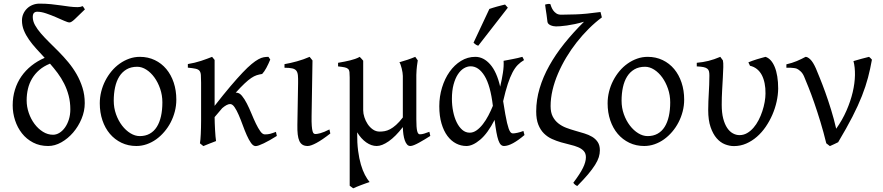

<svg xmlns="http://www.w3.org/2000/svg" viewBox="-20 -777 4787 1041"><path d="M361.3 -184.1Q361.3 -223.6 352.3 -258.3Q343.3 -293 327.9 -323.5Q312.5 -354 292.5 -380.9Q272.5 -407.7 250.5 -432.6V-431.6Q216.8 -418 193.1 -397.5Q169.4 -377 154.1 -351.3Q138.7 -325.7 131.6 -295.7Q124.5 -265.6 124.5 -232.9Q124.5 -198.2 136 -164.8Q147.5 -131.3 167.2 -105Q187 -78.6 212.9 -62.5Q238.8 -46.4 267.6 -46.4Q285.2 -46.4 302 -56.6Q318.8 -66.9 332 -85.2Q345.2 -103.5 353.3 -128.9Q361.3 -154.3 361.3 -184.1ZM440.4 -726.1Q404.8 -691.4 385.7 -673.3Q366.7 -655.3 356.9 -655.3Q348.1 -655.3 327.9 -664.3Q307.6 -673.3 282.2 -684.3Q256.8 -695.3 230.2 -704.3Q203.6 -713.4 181.6 -713.4Q170.9 -713.4 164.3 -707Q157.7 -700.7 157.7 -684.6Q157.7 -662.6 169.9 -640.6Q182.1 -618.7 201.9 -595.7Q221.7 -572.8 246.8 -548.1Q272 -523.4 298.6 -496.6Q325.2 -469.7 350.3 -439.5Q375.5 -409.2 395.3 -374.8Q415 -340.3 427.2 -301.5Q439.5 -262.7 439.5 -217.8Q439.5 -174.3 422.1 -132.8Q404.8 -91.3 376.5 -58.3Q348.1 -25.4 312.7 -5.4Q277.3 14.6 241.2 14.6Q195.3 14.6 159.4 -4.2Q123.5 -22.9 99.1 -54Q74.7 -85 61.8 -124.5Q48.8 -164.1 48.8 -206.1Q48.8 -251 61 -290.5Q73.2 -330.1 95.9 -362.8Q118.7 -395.5 150.6 -420.9Q182.6 -446.3 222.2 -463.4Q198.7 -488.8 176.5 -513.2Q154.3 -537.6 137.2 -562Q120.1 -586.4 109.6 -612.1Q99.1 -637.7 99.1 -666Q99.1 -685.1 106.4 -701.7Q113.8 -718.3 126.5 -730.7Q139.2 -743.2 156.7 -750.2Q174.3 -757.3 194.3 -757.3Q227.5 -757.3 256.1 -754.4Q284.7 -751.5 309.8 -747.8Q335 -744.1 357.4 -741.2Q379.9 -738.3 401.4 -738.3Q416.5 -738.3 427.7 -743.7Q431.2 -741.2 433.3 -737.1Q435.5 -732.9 440.4 -726.1Z M860.4 -222.2Q860.4 -260.7 848.4 -295.7Q836.4 -330.6 817.1 -357.2Q797.9 -383.8 773.4 -399.4Q749 -415 724.1 -415Q690.4 -415 666.3 -400.9Q642.1 -386.7 626.7 -362.1Q611.3 -337.4 604 -303.7Q596.7 -270 596.7 -231Q596.7 -192.4 609.1 -157.5Q621.6 -122.6 641.8 -96.2Q662.1 -69.8 687.3 -54.4Q712.4 -39.1 737.8 -39.1Q768.6 -39.1 791.7 -52Q814.9 -64.9 830.1 -88.9Q845.2 -112.8 852.8 -146.5Q860.4 -180.2 860.4 -222.2ZM936 -236.8Q936 -204.1 928 -172.9Q919.9 -141.6 905.5 -113.8Q891.1 -85.9 870.8 -62.3Q850.6 -38.6 826.7 -21.5Q802.7 -4.4 775.4 5.1Q748 14.6 719.2 14.6Q675.3 14.6 638.7 -2.9Q602.1 -20.5 575.9 -51.3Q549.8 -82 535.4 -124.5Q521 -167 521 -216.8Q521 -249 528.8 -280.3Q536.6 -311.5 551 -339.6Q565.4 -367.7 585.2 -391.4Q605 -415 629.2 -432.1Q653.3 -449.2 680.9 -459Q708.5 -468.8 738.3 -468.8Q782.7 -468.8 819.3 -451.2Q856 -433.6 881.8 -402.6Q907.7 -371.6 921.9 -329.1Q936 -286.6 936 -236.8Z M1481 -40Q1460.9 -27.3 1443.1 -17.3Q1425.3 -7.3 1410.2 0Q1395 7.3 1383.8 11.2Q1372.6 15.1 1366.2 15.1Q1353 15.1 1341.1 -1.7Q1329.1 -18.6 1317.9 -43.9Q1306.6 -69.3 1295.9 -98.9Q1285.2 -128.4 1274.2 -153.8Q1263.2 -179.2 1251.7 -196Q1240.2 -212.9 1227.5 -212.9Q1218.8 -212.9 1207.5 -206.8Q1196.3 -200.7 1184.6 -190.4L1143.6 -142.1Q1143.6 -127.9 1144.3 -109.6Q1145 -91.3 1146 -72.8Q1147 -54.2 1148.4 -38.1Q1149.9 -22 1151.4 -12.2Q1145 -9.8 1136.2 -6.3Q1127.4 -2.9 1117.9 0.7Q1108.4 4.4 1099.1 8.3Q1089.8 12.2 1082.5 15.1L1064 0Q1065.4 -7.8 1066.7 -20.8Q1067.9 -33.7 1068.6 -49.8Q1069.3 -65.9 1069.8 -84.7Q1070.3 -103.5 1070.3 -123V-328.6Q1070.3 -355.5 1069.1 -370.6Q1067.9 -385.7 1061.3 -393.6Q1054.7 -401.4 1040 -404.5Q1025.4 -407.7 998.5 -410.2V-429.7Q1016.6 -432.6 1034.9 -437Q1053.2 -441.4 1070.3 -447Q1087.4 -452.6 1102.5 -458.3Q1117.7 -463.9 1129.9 -468.8L1143.6 -452.1V-203.1Q1192.4 -265.6 1229.7 -309.6Q1267.1 -353.5 1295.2 -383.1Q1323.2 -412.6 1344 -429.7Q1364.7 -446.8 1380.9 -455.6Q1397 -464.4 1409.9 -466.6Q1422.9 -468.8 1435.5 -468.8Q1439 -464.4 1440.9 -460.9L1444.3 -455.6Q1444.8 -454.6 1445.3 -454.1Q1435.5 -430.2 1424.1 -408.9Q1412.6 -387.7 1401.4 -376Q1385.3 -373.5 1371.6 -369.1Q1357.9 -364.7 1342 -354Q1326.2 -343.3 1306.2 -324.5Q1286.1 -305.7 1257.8 -274.4H1262.2Q1277.8 -274.4 1291.7 -257.6Q1305.7 -240.7 1318.4 -215.8Q1331.1 -190.9 1343.3 -161.4Q1355.5 -131.8 1367.4 -106.9Q1379.4 -82 1391.4 -65.2Q1403.3 -48.3 1416 -48.3Q1424.3 -48.3 1431.2 -49.1Q1438 -49.8 1444.8 -51.5Q1451.7 -53.2 1459 -55.9Q1466.3 -58.6 1476.1 -62Z M1771 -53.2Q1726.1 -18.1 1695.3 -1.7Q1664.6 14.6 1648.4 14.6Q1631.3 14.6 1620.4 7.8Q1609.4 1 1603 -12.9Q1596.7 -26.9 1594.2 -48.3Q1591.8 -69.8 1592.3 -99.1L1596.2 -326.7Q1596.7 -352.1 1595.2 -368.2Q1593.8 -384.3 1586.7 -393.6Q1579.6 -402.8 1564.5 -406.2Q1549.3 -409.7 1522.5 -409.7V-429.2Q1554.2 -434.6 1590.3 -444.6Q1626.5 -454.6 1658.7 -468.8L1674.3 -449.2L1669.4 -147.9Q1668.9 -114.3 1670.4 -94.7Q1671.9 -75.2 1674.8 -65.2Q1677.7 -55.2 1681.9 -52.7Q1686 -50.3 1691.4 -50.3Q1698.7 -50.3 1717 -54.9Q1735.4 -59.6 1766.1 -75.2Z M2313 -40Q2298.3 -30.8 2282.7 -21.2Q2267.1 -11.7 2252.4 -3.7Q2237.8 4.4 2225.3 9.5Q2212.9 14.6 2204.6 14.6Q2194.3 14.6 2187 6.3Q2179.7 -2 2174.8 -15.9Q2169.9 -29.8 2167.2 -48.3Q2164.6 -66.9 2164.1 -87.9Q2124.5 -36.6 2087.6 -11Q2050.8 14.6 2022.5 14.6Q1993.7 14.6 1965.8 -4.9Q1938 -24.4 1916.5 -59.6V-56.6Q1916 -2.4 1921.6 40.3Q1927.2 83 1936.8 115.5Q1946.3 147.9 1958.7 171.4Q1971.2 194.8 1983.9 210Q1976.6 212.4 1964.1 216.8Q1951.7 221.2 1938.2 226.3Q1924.8 231.4 1912.8 236.3Q1900.9 241.2 1895 244.1L1876 230V-356.9Q1876 -376 1874.8 -386.7Q1873.5 -397.5 1867.4 -403.3Q1861.3 -409.2 1848.6 -411.9Q1835.9 -414.6 1813 -417V-436.5Q1832 -439.9 1847.9 -442.9Q1863.8 -445.8 1877.9 -449.5Q1892.1 -453.1 1905 -457.5Q1918 -461.9 1930.7 -468.8L1932.6 -466.3Q1935.1 -463.9 1938 -460.7Q1940.9 -457.5 1944.1 -453.9Q1947.3 -450.2 1949.2 -447.8V-178.7Q1949.2 -161.6 1955.6 -141.6Q1961.9 -121.6 1973.4 -104.2Q1984.9 -86.9 2001.5 -75.2Q2018.1 -63.5 2038.6 -63.5Q2051.8 -63.5 2065.7 -65.9Q2079.6 -68.4 2095 -76.4Q2110.4 -84.5 2127.4 -99.6Q2144.5 -114.7 2164.1 -140.1V-365.2Q2164.1 -373 2162.4 -384Q2160.6 -395 2158 -405.8Q2155.3 -416.5 2152.1 -425.8Q2148.9 -435.1 2145.5 -439.5Q2167 -445.3 2189.2 -452.9Q2211.4 -460.4 2231.4 -468.8L2245.1 -449.7Q2243.2 -437 2240.7 -419.2Q2238.3 -401.4 2237.3 -370.6V-130.9Q2237.3 -85.4 2241.7 -67.1Q2246.1 -48.8 2256.3 -48.8Q2267.1 -48.8 2279.5 -52.5Q2292 -56.2 2308.1 -62.5Z M2526.9 -57.6Q2545.9 -57.6 2564 -70.3Q2582 -83 2598.1 -103.8Q2614.3 -124.5 2627.9 -150.6Q2641.6 -176.8 2652.3 -203.1Q2639.2 -313.5 2607.2 -365.5Q2575.2 -417.5 2531.7 -417.5Q2513.2 -417.5 2495.1 -406.7Q2477.1 -396 2462.6 -374Q2448.2 -352.1 2439.2 -318.8Q2430.2 -285.6 2430.2 -240.7Q2430.2 -206.1 2436.8 -173.1Q2443.4 -140.1 2455.8 -114.5Q2468.3 -88.9 2486.1 -73.2Q2503.9 -57.6 2526.9 -57.6ZM2821.3 -451.2Q2802.7 -440.4 2787.6 -425.3Q2772.5 -410.2 2759 -384.8Q2745.6 -359.4 2733.2 -321.8Q2720.7 -284.2 2708 -228.5Q2714.4 -187.5 2719.5 -158.7Q2724.6 -129.9 2729.2 -110.6Q2733.9 -91.3 2738 -79.8Q2742.2 -68.4 2746.1 -62.7Q2750 -57.1 2753.9 -55.4Q2757.8 -53.7 2761.7 -53.7Q2769.5 -53.7 2784.9 -56.9Q2800.3 -60.1 2817.9 -66.9Q2818.8 -62.5 2820.3 -57.6Q2821.8 -52.7 2823.7 -44.9Q2790 -16.1 2761.7 -0.7Q2733.4 14.6 2712.9 14.6Q2702.6 14.6 2695.3 7.3Q2688 0 2682.1 -16.6Q2676.3 -33.2 2671.4 -60.3Q2666.5 -87.4 2661.6 -127Q2624.5 -54.2 2583.7 -19.8Q2543 14.6 2508.8 14.6Q2479.5 14.6 2452.9 1Q2426.3 -12.7 2406 -39.8Q2385.7 -66.9 2373.8 -107.4Q2361.8 -147.9 2361.8 -201.2Q2361.8 -253.9 2376.7 -302.5Q2391.6 -351.1 2417.7 -387.9Q2443.8 -424.8 2479.5 -446.8Q2515.1 -468.8 2557.1 -468.8Q2601.6 -468.8 2637.5 -428.2Q2673.3 -387.7 2691.9 -307.1Q2701.2 -346.2 2706.8 -382.6Q2712.4 -418.9 2710.4 -447.3Q2721.2 -449.2 2733.9 -451.7Q2746.6 -454.1 2760.3 -456.8Q2773.9 -459.5 2787.1 -462.4Q2800.3 -465.3 2812 -468.8Q2815.9 -463.4 2817.4 -459Q2818.8 -454.6 2821.3 -451.2ZM2573.2 -529.3Q2569.3 -530.3 2566.4 -531.5Q2563.5 -532.7 2560.5 -534.7Q2557.6 -536.6 2554.7 -539.1Q2551.8 -541.5 2547.4 -545.4L2633.3 -728.5Q2641.1 -731.4 2651.9 -734.6Q2662.6 -737.8 2674.3 -741.2Q2686 -744.6 2697.5 -747.3Q2709 -750 2718.3 -752.4L2733.4 -735.4Z M3243.2 -682.6Q3207 -655.8 3172.6 -621.6Q3138.2 -587.4 3107.2 -548.1Q3076.2 -508.8 3050.3 -465.6Q3024.4 -422.4 3005.4 -377.9Q2986.3 -333.5 2975.8 -288.8Q2965.3 -244.1 2965.3 -201.7Q2965.3 -167.5 2976.8 -145.3Q2988.3 -123 3007.1 -108.2Q3025.9 -93.3 3049.8 -84.2Q3073.7 -75.2 3098.9 -68.1Q3124 -61 3147.9 -53.7Q3171.9 -46.4 3190.7 -35.2Q3209.5 -23.9 3220.9 -6.6Q3232.4 10.7 3232.4 38.1Q3232.4 56.2 3226.6 75.2Q3220.7 94.2 3206.3 117.2Q3191.9 140.1 3168.5 168Q3145 195.8 3109.9 231.4Q3096.7 226.1 3088.4 213.9Q3125 165.5 3140.9 133.1Q3156.7 100.6 3156.7 75.7Q3156.7 54.7 3145.3 42Q3133.8 29.3 3114.7 21.2Q3095.7 13.2 3071.5 7.6Q3047.4 2 3022 -5.4Q2996.6 -12.7 2972.4 -23.7Q2948.2 -34.7 2929.2 -53.5Q2910.2 -72.3 2898.7 -101.1Q2887.2 -129.9 2887.2 -172.9Q2887.2 -235.8 2905.8 -298.1Q2924.3 -360.4 2958.3 -421.1Q2992.2 -481.9 3040 -541.5Q3087.9 -601.1 3146.5 -659.2Q3120.6 -651.4 3096.9 -646.5Q3073.2 -641.6 3053.2 -638.7Q3033.2 -635.7 3018.1 -634.8Q3002.9 -633.8 2994.6 -633.8Q2988.3 -633.8 2980.7 -635.3Q2973.1 -636.7 2966.1 -639.6Q2959 -642.6 2954.1 -647.2Q2949.2 -651.9 2948.2 -658.7Q2945.8 -678.7 2943.4 -696.8Q2940.9 -712.4 2938.7 -728Q2936.5 -743.7 2935.5 -752Q2940.4 -753.4 2945.3 -754.6Q2950.2 -755.9 2955.6 -755.9Q2959 -755.9 2963.9 -754.9Q2965.3 -750 2969 -740.2Q2972.7 -730.5 2979.2 -720.9Q2985.8 -711.4 2996.3 -704.3Q3006.8 -697.3 3022.5 -697.3Q3047.9 -697.3 3101.6 -699Q3155.3 -700.7 3235.8 -711.9Q3236.8 -706.1 3239.5 -697.8Q3242.2 -689.5 3243.2 -682.6Z M3613.8 -222.2Q3613.8 -260.7 3601.8 -295.7Q3589.8 -330.6 3570.6 -357.2Q3551.3 -383.8 3526.9 -399.4Q3502.4 -415 3477.5 -415Q3443.8 -415 3419.7 -400.9Q3395.5 -386.7 3380.1 -362.1Q3364.7 -337.4 3357.4 -303.7Q3350.1 -270 3350.1 -231Q3350.1 -192.4 3362.5 -157.5Q3375 -122.6 3395.3 -96.2Q3415.5 -69.8 3440.7 -54.4Q3465.8 -39.1 3491.2 -39.1Q3522 -39.1 3545.2 -52Q3568.4 -64.9 3583.5 -88.9Q3598.6 -112.8 3606.2 -146.5Q3613.8 -180.2 3613.8 -222.2ZM3689.5 -236.8Q3689.5 -204.1 3681.4 -172.9Q3673.3 -141.6 3658.9 -113.8Q3644.5 -85.9 3624.3 -62.3Q3604 -38.6 3580.1 -21.5Q3556.2 -4.4 3528.8 5.1Q3501.5 14.6 3472.7 14.6Q3428.7 14.6 3392.1 -2.9Q3355.5 -20.5 3329.3 -51.3Q3303.2 -82 3288.8 -124.5Q3274.4 -167 3274.4 -216.8Q3274.4 -249 3282.2 -280.3Q3290 -311.5 3304.4 -339.6Q3318.8 -367.7 3338.6 -391.4Q3358.4 -415 3382.6 -432.1Q3406.7 -449.2 3434.3 -459Q3461.9 -468.8 3491.7 -468.8Q3536.1 -468.8 3572.8 -451.2Q3609.4 -433.6 3635.3 -402.6Q3661.1 -371.6 3675.3 -329.1Q3689.5 -286.6 3689.5 -236.8Z M4199.2 -296.4Q4198.7 -262.2 4190.7 -225.8Q4182.6 -189.5 4167.7 -155Q4152.8 -120.6 4131.6 -89.6Q4110.4 -58.6 4083.7 -35.4Q4057.1 -12.2 4025.6 1.5Q3994.1 15.1 3959 15.1Q3935.5 15.1 3910.6 5.4Q3885.7 -4.4 3865.7 -27.3Q3845.7 -50.3 3832.8 -87.6Q3819.8 -125 3819.8 -180.2Q3819.8 -206.1 3820.8 -228.3Q3821.8 -250.5 3823 -272.5Q3824.2 -294.4 3825.2 -317.4Q3826.2 -340.3 3826.2 -367.2Q3826.2 -380.4 3824.2 -389.4Q3822.3 -398.4 3815.2 -404.3Q3808.1 -410.2 3794.7 -413.1Q3781.2 -416 3757.8 -417V-436.5Q3791.5 -439.5 3821.8 -447Q3852.1 -454.6 3885.3 -468.8L3899.4 -449.7Q3902.3 -437 3901.6 -413.1Q3900.9 -389.2 3899.2 -357.2Q3897.5 -325.2 3895.3 -287.1Q3893.1 -249 3893.1 -209Q3893.1 -165.5 3901.1 -134.5Q3909.2 -103.5 3922.6 -83.5Q3936 -63.5 3953.4 -54Q3970.7 -44.4 3989.7 -44.4Q4011.7 -44.4 4030.8 -55.4Q4049.8 -66.4 4065.4 -84.5Q4081.1 -102.5 4093 -125.7Q4105 -148.9 4113.3 -174.1Q4121.6 -199.2 4126 -224.1Q4130.4 -249 4130.4 -270Q4130.9 -299.8 4125.7 -325.2Q4120.6 -350.6 4110.4 -370.1Q4100.1 -389.6 4084 -402.6Q4067.9 -415.5 4046.4 -420.4L4037.6 -439Q4046.9 -442.9 4058.8 -447.3Q4070.8 -451.7 4083.7 -455.6Q4096.7 -459.5 4108.9 -462.9Q4121.1 -466.3 4130.4 -468.8Q4146 -463.9 4158.7 -450Q4171.4 -436 4180.4 -414.1Q4189.5 -392.1 4194.3 -362.5Q4199.2 -333 4199.2 -296.4Z M4707.5 -453.6Q4698.7 -403.8 4686.3 -356.4Q4673.8 -309.1 4653.3 -256.8Q4632.8 -204.6 4601.6 -143.8Q4570.3 -83 4524.4 -5.9Q4516.6 -1.5 4502.7 4.6Q4488.8 10.7 4479.5 15.1L4460 0Q4445.3 -60.5 4428.2 -116.5Q4411.1 -172.4 4394.8 -219.5Q4378.4 -266.6 4363.8 -303.2Q4349.1 -339.8 4339.4 -362.8Q4332 -379.9 4320.8 -390.1Q4309.6 -400.4 4300.8 -404.3Q4295.4 -406.7 4285.6 -408Q4275.9 -409.2 4266.6 -409.7Q4255.4 -410.2 4243.7 -409.7V-428.2Q4274.4 -435.1 4300.3 -446Q4326.2 -457 4347.7 -468.8Q4358.9 -468.8 4373.5 -454.8Q4388.2 -440.9 4403.8 -405.8Q4411.6 -386.7 4425.3 -353.3Q4439 -319.8 4454.6 -276.6Q4470.2 -233.4 4485.8 -182.9Q4501.5 -132.3 4513.7 -79.1Q4547.4 -126.5 4569.6 -177.5Q4591.8 -228.5 4603.3 -277.3Q4614.7 -326.2 4615.5 -369.6Q4616.2 -413.1 4607.4 -445.8Q4629.9 -452.6 4651.1 -458.3Q4672.4 -463.9 4691.9 -468.8Q4695.8 -466.3 4700.4 -461.2Q4705.1 -456.1 4707.5 -453.6Z"/></svg>

Font: Noto Serif Devanagari
Style: Bold
Weight: 700
Designer: Monotype Design Team
Foundry: Monotype Imaging Inc.
Version: Version 1.01